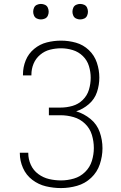

<svg xmlns="http://www.w3.org/2000/svg" viewBox="-20 -950 616 978"><path d="M291 8Q332 8 372.5 -3.5Q413 -15 444 -44Q475 -73 488.5 -113.5Q502 -154 502 -195Q502 -237 488 -277Q474 -317 441 -344Q408 -371 368 -383Q403 -394 432.5 -419.5Q462 -445 474 -481Q486 -517 486 -555Q486 -593 473.5 -630.5Q461 -668 432.5 -695Q404 -722 367 -732.5Q330 -743 291 -743Q254 -743 218.5 -734Q183 -725 154 -701Q125 -677 111 -642.5Q97 -608 97 -571V-566H140V-570Q140 -599 151 -625.5Q162 -652 184.5 -671Q207 -690 235 -697Q263 -704 291 -704Q321 -704 350.5 -695Q380 -686 402 -664.5Q424 -643 433 -613.5Q442 -584 442 -554Q442 -523 433 -493Q424 -463 401.5 -441Q379 -419 349 -410.5Q319 -402 288 -402H229V-363H288Q322 -363 355 -353.5Q388 -344 413 -320Q438 -296 448 -263Q458 -230 458 -196Q458 -163 448 -130.5Q438 -98 413.5 -74Q389 -50 356.5 -40.5Q324 -31 291 -31Q260 -31 230 -38Q200 -45 175 -63.5Q150 -82 137 -110.5Q124 -139 124 -170V-172H81V-169Q81 -131 97 -94.5Q113 -58 144.5 -34Q176 -10 214 -1Q252 8 291 8ZM388 -851Q399 -851 409 -855.5Q419 -860 423.5 -870Q428 -880 428 -890Q428 -901 423.5 -911Q419 -921 409 -925.5Q399 -930 388 -930Q378 -930 368 -925.5Q358 -921 353.5 -911Q349 -901 349 -890Q349 -880 353.5 -870Q358 -860 368 -855.5Q378 -851 388 -851ZM188 -851Q199 -851 209 -855.5Q219 -860 223.5 -870Q228 -880 228 -890Q228 -901 223.5 -911Q219 -921 209 -925.5Q199 -930 188 -930Q178 -930 168 -925.5Q158 -921 153.5 -911Q149 -901 149 -890Q149 -880 153.5 -870Q158 -860 168 -855.5Q178 -851 188 -851Z"/></svg>

Font: Iosevka Sparkle Extralight
Style: Regular
Weight: 200
Designer: Belleve Invis
Foundry: Belleve Invis
Version: Version 4.5.0; ttfautohint (v1.8.3)